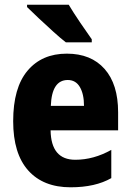

<svg xmlns="http://www.w3.org/2000/svg" viewBox="-20 -786 556 816"><path d="M264 -558Q158 -558 97 -485.5Q36 -413 36 -271Q36 -133 100 -61.5Q164 10 280 10Q385 10 453 -29V-149Q378 -107 300 -107Q197 -107 195 -232H482V-309Q482 -428 424.5 -493Q367 -558 264 -558ZM268 -446Q302 -446 319.5 -416Q337 -386 337 -336H196Q200 -446 268 -446ZM272 -766H95V-756Q113 -738 144 -709Q175 -680 207 -651Q239 -622 260 -606H370V-619Q352 -644 321.5 -689Q291 -734 272 -766Z"/></svg>

Font: Noto Sans Display SemiCondensed Extra
Style: Regular
Weight: 800
Width: 4
Designer: Monotype Design Team
Foundry: Monotype Imaging Inc.
Version: Version 1.900